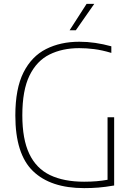

<svg xmlns="http://www.w3.org/2000/svg" viewBox="-20 -964 690 989"><path d="M413.5 5Q240.5 5 149.8 -82.8Q59 -170.5 59 -369Q59 -507.5 101 -590.8Q143 -674 217.5 -711.5Q292 -749 388.5 -749Q430 -749 470.8 -743Q511.5 -737 553.5 -725.5V-691.5Q505 -706 465.2 -711Q425.5 -716 388 -716Q301 -716 235 -683.2Q169 -650.5 132 -574.8Q95 -499 95 -370Q95 -247 130.8 -171.8Q166.5 -96.5 237.5 -62.2Q308.5 -28 413.5 -28Q481 -28 534 -38V-360H568V-8.5Q521.5 -0.5 486.5 2.2Q451.5 5 413.5 5ZM338.5 -808 426 -944H465.5L370.5 -808Z"/></svg>

Font: Encode Sans Th
Style: Regular
Weight: 100
Designer: Multiple Designers
Foundry: Impallari Type
Version: Version 3.002; ttfautohint (v1.8.3) -l 8 -r 50 -G 200 -x 14 